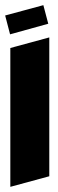

<svg xmlns="http://www.w3.org/2000/svg" viewBox="-25 -537 226 744"><path d="M15 187V-351L166 -392V146ZM14 -404 -5 -477 143 -517 162 -445Z"/></svg>

Font: Blaka Ink
Style: Regular
Weight: 400
Designer: Mohamed Gaber
Foundry: Kief Type Foundry
Version: Version 1.003; ttfautohint (v1.8.4.7-5d5b)